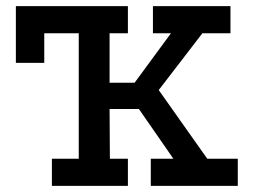

<svg xmlns="http://www.w3.org/2000/svg" viewBox="-20 -609 834 629"><path d="M32 -589H260L243 -500H125V-403H32ZM150 -589H399V-500H339V-338H421L540 -500H481V-589H735V-500H643L500 -314L659 -89H759V0H474V-89H548L435 -252H339L340 -89H399V0H150V-89H238V-500H150Z"/></svg>

Font: Podkova SemiBold
Style: Regular
Weight: 600
Designer: Ilya Yudin
Foundry: Cyreal (www.cyreal.org)
Version: Version 2.103